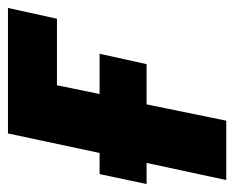

<svg xmlns="http://www.w3.org/2000/svg" viewBox="-81 -515 588 482"><g transform="rotate(-90 213.0 -274.0)"><path d="M2 0H151L192 -200H293L319 -318H218L240 -425H407L434 -548H119L70 -318H17L-8 -200H45Z"/></g></svg>

Font: Noto Sans Display SemiCondensed Extra
Style: Italic
Weight: 800
Width: 4
Italic angle: -12°
Designer: Monotype Design Team
Foundry: Monotype Imaging Inc.
Version: Version 1.900